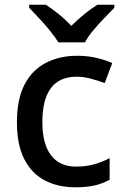

<svg xmlns="http://www.w3.org/2000/svg" viewBox="-20 -786 529 816"><path d="M300 10Q226 10 170 -19.5Q114 -49 83 -110Q52 -171 52 -266Q52 -366 85 -428Q118 -490 176 -519.5Q234 -549 308 -549Q353 -549 392 -539.5Q431 -530 457 -518L425 -433Q398 -443 366.5 -451.5Q335 -460 306 -460Q160 -460 160 -267Q160 -175 196.5 -126.5Q233 -78 303 -78Q347 -78 381.5 -88Q416 -98 446 -114V-22Q417 -6 383 2Q349 10 300 10ZM228 -606Q214 -629 192 -656Q170 -683 146 -708.5Q122 -734 104 -753V-766H175Q201 -749 229.5 -726Q258 -703 283 -676Q310 -703 338.5 -726Q367 -749 394 -766H466V-753Q447 -734 422.5 -708.5Q398 -683 375.5 -656Q353 -629 341 -606Z"/></svg>

Font: Noto Sans Tai Tham Medium
Style: Regular
Weight: 500
Designer: Monotype Design Team 2013. Revised by David WIlliams 2020
Foundry: Monotype Imaging Inc.
Version: Version 2.002; ttfautohint (v1.8.4.7-5d5b)